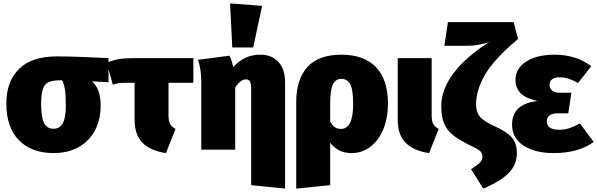

<svg xmlns="http://www.w3.org/2000/svg" viewBox="-20 -873 3483 1120"><path d="M613 -393 517 -399Q543 -374 555 -340Q567 -306 567 -256Q567 -174 533.5 -111.5Q500 -49 438 -14.5Q376 20 292 20Q164 20 90.5 -55Q17 -130 17 -268Q17 -398 91 -471Q165 -544 313 -544Q419 -544 613 -534ZM364 -256Q364 -317 358.5 -352Q353 -387 342 -405Q292 -405 267 -395.5Q242 -386 231 -356.5Q220 -327 220 -267Q220 -189 237 -155.5Q254 -122 292 -122Q329 -122 346.5 -154.5Q364 -187 364 -256Z M963 -390V-202Q963 -168 972 -150.5Q981 -133 1004 -121L948 20Q859 7 812 -39.5Q765 -86 765 -176V-390H729Q693 -390 676 -388Q659 -386 638 -379L603 -506Q634 -521 669.5 -527.5Q705 -534 765 -534H1108V-390Z M1643 -391V227L1445 207V-358Q1445 -388 1437.5 -399Q1430 -410 1415 -410Q1383 -410 1352 -362V0H1154V-397Q1154 -468 1135 -524L1318 -548Q1331 -528 1340 -482Q1376 -520 1414 -537Q1452 -554 1499 -554Q1566 -554 1604.5 -511.5Q1643 -469 1643 -391ZM1509 -839 1457 -596H1335L1322 -853Z M2243 -269Q2243 -186 2216.5 -120.5Q2190 -55 2141.5 -17.5Q2093 20 2030 20Q1993 20 1962.5 6Q1932 -8 1906 -40V207L1708 227V-277Q1708 -411 1773.5 -482.5Q1839 -554 1972 -554Q2103 -554 2173 -481.5Q2243 -409 2243 -269ZM2040 -266Q2040 -352 2022.5 -382.5Q2005 -413 1972 -413Q1936 -413 1921 -379Q1906 -345 1906 -263V-164Q1919 -140 1934 -130.5Q1949 -121 1969 -121Q2040 -121 2040 -266Z M2498 -202Q2498 -168 2507 -150.5Q2516 -133 2539 -121L2483 20Q2394 7 2347 -39.5Q2300 -86 2300 -176V-534H2498Z M3002 -646Q2860 -526 2808.5 -436Q2757 -346 2757 -265Q2757 -218 2781 -190.5Q2805 -163 2869 -135Q2934 -106 2964.5 -72.5Q2995 -39 2995 21Q2995 87 2947.5 136Q2900 185 2799 227L2728 114Q2764 91 2779 76Q2794 61 2794 40Q2794 21 2781.5 9Q2769 -3 2727 -23Q2660 -55 2623.5 -84Q2587 -113 2570.5 -153Q2554 -193 2554 -256Q2554 -348 2623.5 -443Q2693 -538 2834 -628Q2812 -619 2775.5 -612.5Q2739 -606 2707 -606H2572L2593 -744H2976Z M3429 -487 3352 -389Q3322 -406 3296.5 -414Q3271 -422 3242 -422Q3217 -422 3201.5 -411Q3186 -400 3186 -380Q3186 -358 3200 -345Q3214 -332 3243 -332H3313L3295 -212H3235Q3201 -212 3185.5 -199.5Q3170 -187 3170 -165Q3170 -116 3243 -116Q3270 -116 3298 -124.5Q3326 -133 3363 -153L3443 -45Q3354 20 3210 20Q3102 20 3034.5 -23.5Q2967 -67 2967 -147Q2967 -266 3115 -284Q2987 -310 2987 -406Q2987 -474 3049.5 -514Q3112 -554 3214 -554Q3341 -554 3429 -487Z"/></svg>

Font: FiraGO Heavy
Style: Regular
Weight: 900
Designer: bBox Type
Foundry: bBox Type GmbH
Version: Version 1.001